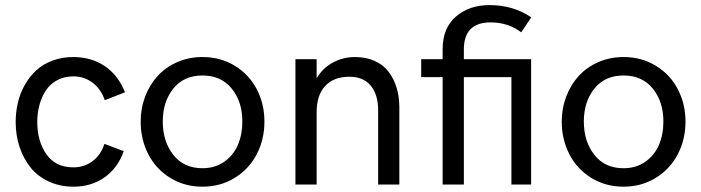

<svg xmlns="http://www.w3.org/2000/svg" viewBox="-20 -718 2726 747"><path d="M266.1 8.3Q212.9 8.3 169.4 -12Q126 -32.2 98.4 -66.9Q70.8 -101.6 55.9 -146.7Q41 -191.9 41 -243.2Q41 -282.2 49.6 -318.6Q58.1 -355 76.4 -387.5Q94.7 -419.9 120.8 -444.1Q147 -468.3 184.1 -482.2Q221.2 -496.1 265.1 -496.1Q334.5 -496.1 387 -461.2Q439.5 -426.3 466.3 -358.9L387.7 -328.1Q373 -371.1 340.6 -396Q308.1 -420.9 265.1 -420.9Q230 -420.9 202.4 -406Q174.8 -391.1 158.2 -365.7Q141.6 -340.3 133.3 -309.1Q125 -277.8 125 -243.2Q125 -168.5 160.6 -117.7Q196.3 -66.9 265.1 -66.9Q308.6 -66.9 340.8 -91.6Q373 -116.2 386.2 -158.2L461.4 -129.9Q438.5 -64.5 387 -28.1Q335.4 8.3 266.1 8.3Z M527.3 -245.1Q527.3 -296.9 544.9 -342.8Q562.5 -388.7 593.5 -422.6Q624.5 -456.5 669.7 -476.3Q714.8 -496.1 767.6 -496.1Q837.4 -496.1 893.1 -462.4Q948.7 -428.7 978.8 -371.3Q1008.8 -314 1008.8 -245.1Q1008.8 -175.3 978.8 -117.7Q948.7 -60.1 893.1 -25.9Q837.4 8.3 767.6 8.3Q697.8 8.3 642.3 -25.9Q586.9 -60.1 557.1 -117.7Q527.3 -175.3 527.3 -245.1ZM767.6 -63.5Q816.4 -63.5 852.3 -88.6Q888.2 -113.8 905.5 -154.3Q922.9 -194.8 922.9 -245.1Q922.9 -322.3 881.6 -373.3Q840.3 -424.3 767.6 -424.3Q695.3 -424.3 654.3 -373.3Q613.3 -322.3 613.3 -245.1Q613.3 -167.5 654.3 -115.5Q695.3 -63.5 767.6 -63.5Z M1129.4 0V-487.8H1211.9V-413.6Q1236.3 -454.1 1275.9 -475.1Q1315.4 -496.1 1361.3 -496.1Q1404.3 -496.1 1437.7 -481Q1471.2 -465.8 1491.7 -439Q1512.2 -412.1 1522.7 -377.9Q1533.2 -343.8 1533.7 -303.7V0H1451.2V-288.6Q1451.2 -350.1 1422.4 -384.8Q1393.6 -419.4 1338.9 -419.4Q1279.3 -419.4 1245.6 -384Q1211.9 -348.6 1211.9 -281.2V0Z M2046.4 -487.8V0H1969.7V-418H1784.7V0H1702.1V-418H1618.7V-487.8H1702.1V-526.9Q1702.1 -608.9 1753.9 -653.6Q1805.7 -698.2 1884.8 -698.2Q1977.1 -698.2 2046.9 -650.4L2007.8 -592.3Q1957 -630.9 1888.7 -630.9Q1784.7 -630.9 1784.7 -525.4V-487.8Z M2165.5 -245.1Q2165.5 -296.9 2183.1 -342.8Q2200.7 -388.7 2231.7 -422.6Q2262.7 -456.5 2307.9 -476.3Q2353 -496.1 2405.8 -496.1Q2475.6 -496.1 2531.2 -462.4Q2586.9 -428.7 2616.9 -371.3Q2647 -314 2647 -245.1Q2647 -175.3 2616.9 -117.7Q2586.9 -60.1 2531.2 -25.9Q2475.6 8.3 2405.8 8.3Q2335.9 8.3 2280.5 -25.9Q2225.1 -60.1 2195.3 -117.7Q2165.5 -175.3 2165.5 -245.1ZM2405.8 -63.5Q2454.6 -63.5 2490.5 -88.6Q2526.4 -113.8 2543.7 -154.3Q2561 -194.8 2561 -245.1Q2561 -322.3 2519.8 -373.3Q2478.5 -424.3 2405.8 -424.3Q2333.5 -424.3 2292.5 -373.3Q2251.5 -322.3 2251.5 -245.1Q2251.5 -167.5 2292.5 -115.5Q2333.5 -63.5 2405.8 -63.5Z"/></svg>

Font: HK Grotesk Medium Legacy
Style: Regular
Weight: 500
Designer: Alfredo Marco Pradil
Foundry: Hanken Design Co.
Version: Version 2.022;PS 002.022;hotconv 1.0.88;makeotf.lib2.5.64775